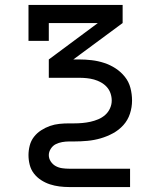

<svg xmlns="http://www.w3.org/2000/svg" viewBox="-20 -540 640 775"><path d="M259 215Q239 215 219.5 212.5Q200 210 181.5 204Q163 198 146 187Q129 176 117 160.5Q105 145 100 125.5Q95 106 95 86Q95 67 100 47.5Q105 28 117 12.5Q129 -3 146 -14Q163 -25 181.5 -31.5Q200 -38 219.5 -40Q239 -42 259 -42H279Q296 -42 312.5 -43.5Q329 -45 345 -48.5Q361 -52 376.5 -58.5Q392 -65 404.5 -76Q417 -87 424 -102.5Q431 -118 431 -134Q431 -149 426 -163.5Q421 -178 411 -189Q401 -200 387.5 -207.5Q374 -215 359.5 -219Q345 -223 330 -224.5Q315 -226 300 -226H177V-300L375 -447H177V-375H95V-520H475V-447L276 -300H300Q325 -300 350.5 -297Q376 -294 400.5 -286Q425 -278 446.5 -264Q468 -250 484 -230Q500 -210 506.5 -185Q513 -160 513 -134Q513 -107 504.5 -81Q496 -55 478 -35Q460 -15 436 -2Q412 11 386 18.5Q360 26 333 28.5Q306 31 279 31H259Q245 31 231 33.5Q217 36 205 42Q193 48 185 60.5Q177 73 177 86Q177 100 185 112Q193 124 205 130.5Q217 137 231 139Q245 141 259 141H505V215Z"/></svg>

Font: Iosevka Plex Etoile
Style: Regular
Weight: 400
Designer: Belleve Invis
Foundry: Belleve Invis
Version: Version 25.1.1; ttfautohint (v1.8.4)